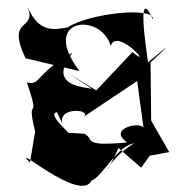

<svg xmlns="http://www.w3.org/2000/svg" viewBox="-20 -552 626 616"><path d="M523 -64 465 -165 463 -352C503 -389 555 -436 455 -352C432 -506 434 -570 471 -489C478 -533 264 -509 197 -464C161 -459 105 -440 68 -532C101 -449 -3 -502 62 -365L235 -324C105 -495 304 -514 335 -405C357 -466 477 -325 405 -385L289 -262L200 -316L283 -262C304 -275 112 -256 213 -383C94 -317 110 -275 66 -288C119 -132 49 -283 105 -85C97 -184 100 -168 76 -30C9 -103 238 103 274 27C308 16 355 -84 410 -92C316 -37 298 60 360 -77L433 -14C503 -112 502 -106 425 -46ZM181 -153C160 -215 291 -200 242 -173L420 -292L441 -138C443 -166 320 -142 388 -95C238 -81 286 -106 250 -123L183 -127C258 -86 119 -185 163 -192Z"/></svg>

Font: Asimov Silicon
Style: Regular
Weight: 400
Designer: Google
Version: Version 2.000980; 2014